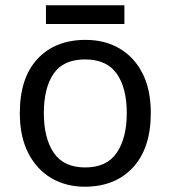

<svg xmlns="http://www.w3.org/2000/svg" viewBox="-20 -697 645 727"><path d="M551 -269Q551 -136 483.5 -63Q416 10 301 10Q230 10 174.5 -22.5Q119 -55 87 -117.5Q55 -180 55 -269Q55 -402 122 -474Q189 -546 304 -546Q377 -546 432.5 -513.5Q488 -481 519.5 -419.5Q551 -358 551 -269ZM146 -269Q146 -174 183.5 -118.5Q221 -63 303 -63Q384 -63 422 -118.5Q460 -174 460 -269Q460 -364 422 -418Q384 -472 302 -472Q220 -472 183 -418Q146 -364 146 -269ZM451 -677V-606H154V-677Z"/></svg>

Font: Noto Sans Nabataean
Style: Regular
Weight: 400
Designer: Monotype Design Team
Foundry: Monotype Imaging Inc.
Version: Version 2.001; ttfautohint (v1.8.4.7-5d5b)